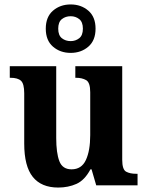

<svg xmlns="http://www.w3.org/2000/svg" viewBox="-20 -834 663 864"><path d="M242 10Q166 10 127.5 -38Q89 -86 89 -188V-414Q89 -457 74.5 -470.5Q60 -484 27 -484H24V-536H233V-213Q233 -146 247 -109Q261 -72 302 -72Q347 -72 366.5 -114Q386 -156 386 -226V-419Q386 -463 367.5 -473.5Q349 -484 322 -484H319V-536H530V-115Q530 -71 547.5 -61.5Q565 -52 592 -52H599V0H413L392 -72H387Q361 -23 324 -6.5Q287 10 242 10ZM298 -596Q251 -596 218.5 -624Q186 -652 186 -705Q186 -758 218.5 -786Q251 -814 298 -814Q345 -814 377.5 -786Q410 -758 410 -705Q410 -652 377.5 -624Q345 -596 298 -596ZM298 -649Q320 -649 336.5 -662Q353 -675 353 -705Q353 -735 336.5 -748Q320 -761 298 -761Q275 -761 258.5 -748Q242 -735 242 -705Q242 -675 258.5 -662Q275 -649 298 -649Z"/></svg>

Font: Noto Serif Thai SemiCondensed
Style: Bold
Weight: 700
Width: 4
Designer: Monotype Design Team
Foundry: Monotype Imaging Inc.
Version: Version 2.002; ttfautohint (v1.8.4.7-5d5b)